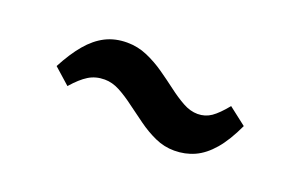

<svg xmlns="http://www.w3.org/2000/svg" viewBox="-42 -511 710 457"><g transform="rotate(20 313.5 -282.0)"><path d="M413 -180.5Q387.5 -180.5 364.2 -191Q341 -201.5 319.8 -216.8Q298.5 -232 278.2 -247.2Q258 -262.5 238.8 -272.8Q219.5 -283 200.5 -283Q177.5 -283 160 -272.2Q142.5 -261.5 122 -238L81.5 -274Q101 -311 121.5 -335.2Q142 -359.5 166.2 -371.8Q190.5 -384 220.5 -384Q247.5 -384 271.8 -373.5Q296 -363 317.5 -348Q339 -333 359 -317.8Q379 -302.5 398 -292Q417 -281.5 435.5 -281.5Q454.5 -281.5 469.8 -292Q485 -302.5 504.5 -326.5L549 -292Q530 -251 509 -226.5Q488 -202 464.2 -191.2Q440.5 -180.5 413 -180.5Z"/></g></svg>

Font: Merriweather 48pt ExtraBold
Style: Italic
Weight: 800
Italic angle: -7.8°
Version: Version 2.101